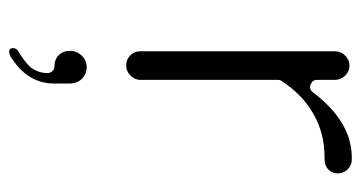

<svg xmlns="http://www.w3.org/2000/svg" viewBox="-206 -340 795 423"><g transform="rotate(90 191.5 -128.5)"><path d="M91 230Q116 215 128 202Q141 185 141 164Q141 158 136 153Q132 149 126 149Q111 149 101.5 139.5Q92 130 92 115Q92 100 102.5 89Q113 78 128 78Q143 78 153.5 88.5Q164 99 164 117V150Q164 209 104 246Q97 249 94.5 249Q92 249 88 247Q86 244 86 240Q86 236 88 233.5Q90 231 91 230ZM156 -40Q156 -28 146.5 -18.5Q137 -9 124 -9Q111 -9 102 -18Q93 -27 93 -40V-469Q93 -482 102.5 -491.5Q112 -501 124.5 -501Q137 -501 146.5 -491.5Q156 -482 156 -469V-429Q156 -424 159 -420Q161 -418 165 -416Q169 -414 171 -414Q178 -414 183 -420Q248 -506 327 -506H332Q344 -506 353 -497Q362 -488 362 -475.5Q362 -463 353.5 -454.5Q345 -446 330 -446H325Q274 -446 231 -421.5Q188 -397 159 -352Q156 -349 156 -344Z"/></g></svg>

Font: Kurewa Gothic CJK TC Regular
Style: Regular
Weight: 400
Designer: Max Yao
Foundry: Max-Everyday
Version: Version 1.071; ttfautohint (v1.8.3)